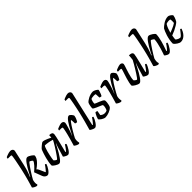

<svg xmlns="http://www.w3.org/2000/svg" viewBox="288 -2158 3515 3515"><g transform="rotate(-45 2045.5 -400.0)"><path d="M121 0Q111 0 97 -5Q83 -10 68.5 -17.5Q54 -25 44 -33Q34 -41 32 -46Q35 -57 42.5 -82Q50 -107 60 -141.5Q70 -176 80.5 -214Q91 -252 100 -288Q113 -338 125 -392.5Q137 -447 148 -499.5Q159 -552 167.5 -597Q176 -642 181 -673Q186 -704 186 -714Q186 -724 180 -727.5Q174 -731 163 -731H91Q91 -740 94 -750Q97 -760 99 -764Q114 -771 136.5 -779.5Q159 -788 182 -794Q205 -800 221 -800Q250 -800 268 -785.5Q286 -771 286 -747Q286 -744 284.5 -736.5Q283 -729 280 -717Q277 -705 273 -686L221 -449Q209 -392 193.5 -342Q178 -292 164.5 -258Q151 -224 144 -211L151 -207Q168 -241 188.5 -281Q209 -321 232 -359.5Q255 -398 278 -430Q301 -462 322 -481Q343 -500 361 -500Q376 -500 396 -491Q416 -482 435 -469Q454 -456 467.5 -443.5Q481 -431 483 -425Q483 -395 466 -363Q449 -331 414 -295.5Q379 -260 324 -221Q336 -214 344 -202Q352 -190 359 -173L405 -70L412 -66Q422 -76 438.5 -95.5Q455 -115 471.5 -137.5Q488 -160 498 -176Q506 -176 514 -172Q522 -168 524 -163Q518 -142 504 -114.5Q490 -87 471 -60.5Q452 -34 431.5 -17Q411 0 394 0Q372 0 349 -16.5Q326 -33 315 -61L257 -214Q280 -233 302.5 -254.5Q325 -276 345 -298Q365 -320 378 -339.5Q391 -359 394 -374Q389 -384 377 -392.5Q365 -401 353.5 -407Q342 -413 337 -413Q332 -413 315 -392.5Q298 -372 275 -339.5Q252 -307 227.5 -268.5Q203 -230 180.5 -193.5Q158 -157 144 -130Q140 -114 136.5 -97.5Q133 -81 133 -62Q133 -50 135 -38Q137 -26 141 -15Q140 -12 134.5 -7.5Q129 -3 121 0Z M697 0Q682 0 661.5 -9Q641 -18 620.5 -31Q600 -44 586.5 -56.5Q573 -69 571 -75Q571 -112 578.5 -156Q586 -200 597.5 -244Q609 -288 621 -325Q633 -362 642.5 -386.5Q652 -411 655 -415Q660 -422 674.5 -435.5Q689 -449 706.5 -464Q724 -479 740 -489.5Q756 -500 765 -500Q784 -500 810.5 -491.5Q837 -483 868 -469Q899 -455 929 -439L933 -500Q974 -500 993 -487.5Q1012 -475 1012 -449Q1012 -435 1001 -385Q990 -335 970.5 -256Q951 -177 925 -73L936 -66Q947 -77 961.5 -96Q976 -115 991 -136.5Q1006 -158 1017 -176Q1026 -176 1033.5 -172Q1041 -168 1043 -163Q1038 -142 1024.5 -114.5Q1011 -87 994 -60.5Q977 -34 958.5 -17Q940 0 924 0Q909 0 888.5 -8.5Q868 -17 852 -28Q836 -39 833 -46L888 -225Q894 -244 899 -259Q904 -274 908.5 -284.5Q913 -295 916 -301L911 -304Q894 -270 872.5 -229Q851 -188 827 -147.5Q803 -107 779.5 -73.5Q756 -40 735 -20Q714 0 697 0ZM717 -81Q721 -81 735.5 -98.5Q750 -116 770 -145Q790 -174 813 -208.5Q836 -243 857.5 -278Q879 -313 896.5 -343Q914 -373 922 -391Q873 -407 826.5 -414.5Q780 -422 744 -423Q733 -411 721.5 -380.5Q710 -350 699.5 -310.5Q689 -271 680.5 -231Q672 -191 667 -160.5Q662 -130 662 -119Q672 -105 690.5 -93Q709 -81 717 -81Z M1206 0Q1196 0 1181.5 -5Q1167 -10 1152.5 -17.5Q1138 -25 1127.5 -33Q1117 -41 1115 -46Q1120 -62 1129.5 -95Q1139 -128 1152 -173.5Q1165 -219 1178 -270Q1186 -300 1192.5 -330.5Q1199 -361 1203 -383Q1207 -405 1207 -411Q1207 -423 1199 -427Q1191 -431 1177 -431H1122Q1122 -439 1124.5 -448.5Q1127 -458 1129 -464Q1144 -471 1165.5 -479.5Q1187 -488 1208.5 -494Q1230 -500 1243 -500Q1271 -500 1286 -486.5Q1301 -473 1301 -449Q1301 -440 1294.5 -415Q1288 -390 1278.5 -357.5Q1269 -325 1258 -292Q1247 -259 1237 -233.5Q1227 -208 1222 -199L1225 -196Q1242 -230 1262.5 -271Q1283 -312 1306.5 -352.5Q1330 -393 1353 -426.5Q1376 -460 1398 -480Q1420 -500 1438 -500Q1450 -500 1462 -491Q1474 -482 1485 -469.5Q1496 -457 1503 -444.5Q1510 -432 1511 -426Q1507 -392 1493 -360.5Q1479 -329 1463 -306Q1448 -306 1436 -309.5Q1424 -313 1419 -317Q1419 -327 1418.5 -345.5Q1418 -364 1416.5 -383.5Q1415 -403 1412 -413Q1405 -412 1388 -391.5Q1371 -371 1349.5 -338Q1328 -305 1305 -266.5Q1282 -228 1261.5 -191.5Q1241 -155 1227 -127Q1223 -113 1220.5 -98Q1218 -83 1218 -68Q1218 -53 1220 -39.5Q1222 -26 1225 -15Q1224 -12 1219 -7.5Q1214 -3 1206 0Z M1621 0Q1605 0 1583.5 -8.5Q1562 -17 1544.5 -28Q1527 -39 1523 -46Q1526 -56 1533 -81.5Q1540 -107 1550 -142Q1560 -177 1570.5 -216Q1581 -255 1590 -291Q1603 -340 1615 -394Q1627 -448 1638 -500Q1649 -552 1657.5 -597Q1666 -642 1671 -673Q1676 -704 1676 -714Q1676 -724 1669.5 -727.5Q1663 -731 1652 -731H1587Q1587 -739 1589.5 -749Q1592 -759 1594 -764Q1609 -771 1630.5 -779.5Q1652 -788 1673.5 -794Q1695 -800 1711 -800Q1740 -800 1757.5 -785Q1775 -770 1775 -747Q1775 -745 1771 -725.5Q1767 -706 1762 -686L1622 -73L1632 -66Q1644 -77 1660 -96.5Q1676 -116 1692 -138Q1708 -160 1718 -176Q1726 -176 1734 -172Q1742 -168 1744 -163Q1738 -142 1724.5 -114.5Q1711 -87 1693 -60.5Q1675 -34 1656 -17Q1637 0 1621 0Z M1895 0Q1878 0 1857.5 -8Q1837 -16 1818.5 -28Q1800 -40 1787 -53Q1774 -66 1771 -75Q1777 -100 1788 -125.5Q1799 -151 1810.5 -170.5Q1822 -190 1828 -197Q1836 -197 1844 -195.5Q1852 -194 1859.5 -191.5Q1867 -189 1870 -186Q1867 -170 1863 -148.5Q1859 -127 1854 -98Q1868 -85 1889.5 -74Q1911 -63 1938 -63Q1949 -63 1964.5 -65.5Q1980 -68 1990 -73Q1998 -80 2004 -94.5Q2010 -109 2014.5 -127Q2019 -145 2020.5 -162Q2022 -179 2019 -190Q2017 -196 1998.5 -204.5Q1980 -213 1954.5 -223.5Q1929 -234 1903.5 -245Q1878 -256 1859 -267.5Q1840 -279 1837 -289Q1837 -302 1840 -326.5Q1843 -351 1850 -377Q1857 -403 1868 -419Q1876 -427 1894 -440.5Q1912 -454 1938 -467.5Q1964 -481 1996 -490.5Q2028 -500 2062 -500Q2072 -500 2088 -494Q2104 -488 2120.5 -478.5Q2137 -469 2148 -459.5Q2159 -450 2159 -444Q2159 -436 2151.5 -412Q2144 -388 2134 -363.5Q2124 -339 2114 -326Q2105 -326 2096 -327.5Q2087 -329 2080 -332Q2073 -335 2070 -337Q2070 -350 2069 -366.5Q2068 -383 2067.5 -399.5Q2067 -416 2066 -428Q2056 -432 2044 -433Q2032 -434 2023 -434Q2001 -434 1980 -430Q1959 -426 1951 -422Q1941 -407 1933.5 -379.5Q1926 -352 1925 -323Q1935 -314 1961 -303.5Q1987 -293 2017.5 -281Q2048 -269 2073 -255Q2098 -241 2105 -226Q2108 -203 2105 -173Q2102 -143 2095 -116.5Q2088 -90 2078 -75Q2065 -60 2043 -46Q2021 -32 1995 -22Q1969 -12 1943 -6Q1917 0 1895 0Z M2298 0Q2288 0 2273.5 -5Q2259 -10 2244.5 -17.5Q2230 -25 2219.5 -33Q2209 -41 2207 -46Q2212 -62 2221.5 -95Q2231 -128 2244 -173.5Q2257 -219 2270 -270Q2278 -300 2284.5 -330.5Q2291 -361 2295 -383Q2299 -405 2299 -411Q2299 -423 2291 -427Q2283 -431 2269 -431H2214Q2214 -439 2216.5 -448.5Q2219 -458 2221 -464Q2236 -471 2257.5 -479.5Q2279 -488 2300.5 -494Q2322 -500 2335 -500Q2363 -500 2378 -486.5Q2393 -473 2393 -449Q2393 -440 2386.5 -415Q2380 -390 2370.5 -357.5Q2361 -325 2350 -292Q2339 -259 2329 -233.5Q2319 -208 2314 -199L2317 -196Q2334 -230 2354.5 -271Q2375 -312 2398.5 -352.5Q2422 -393 2445 -426.5Q2468 -460 2490 -480Q2512 -500 2530 -500Q2542 -500 2554 -491Q2566 -482 2577 -469.5Q2588 -457 2595 -444.5Q2602 -432 2603 -426Q2599 -392 2585 -360.5Q2571 -329 2555 -306Q2540 -306 2528 -309.5Q2516 -313 2511 -317Q2511 -327 2510.5 -345.5Q2510 -364 2508.5 -383.5Q2507 -403 2504 -413Q2497 -412 2480 -391.5Q2463 -371 2441.5 -338Q2420 -305 2397 -266.5Q2374 -228 2353.5 -191.5Q2333 -155 2319 -127Q2315 -113 2312.5 -98Q2310 -83 2310 -68Q2310 -53 2312 -39.5Q2314 -26 2317 -15Q2316 -12 2311 -7.5Q2306 -3 2298 0Z M2773 0Q2758 0 2736 -9Q2714 -18 2692.5 -31Q2671 -44 2656.5 -56.5Q2642 -69 2640 -75Q2640 -104 2648.5 -145Q2657 -186 2670.5 -230Q2684 -274 2697 -313.5Q2710 -353 2719 -380.5Q2728 -408 2728 -415Q2728 -425 2720.5 -428Q2713 -431 2701 -431H2643Q2643 -441 2646 -450.5Q2649 -460 2650 -464Q2665 -471 2686.5 -479.5Q2708 -488 2729 -494Q2750 -500 2764 -500Q2787 -500 2803 -487.5Q2819 -475 2819 -455Q2819 -446 2810.5 -419.5Q2802 -393 2789 -355Q2776 -317 2763.5 -274.5Q2751 -232 2742.5 -191.5Q2734 -151 2734 -119Q2744 -106 2762 -93.5Q2780 -81 2789 -81Q2794 -81 2811.5 -104.5Q2829 -128 2853.5 -165.5Q2878 -203 2904 -246Q2930 -289 2952.5 -328Q2975 -367 2988 -392Q2992 -415 2994.5 -445.5Q2997 -476 2998 -500Q3027 -500 3046 -494.5Q3065 -489 3074.5 -477.5Q3084 -466 3084 -449Q3084 -435 3073 -385Q3062 -335 3042.5 -256Q3023 -177 2997 -73L3008 -66Q3019 -77 3034.5 -97Q3050 -117 3065 -139Q3080 -161 3089 -176Q3098 -176 3105.5 -172Q3113 -168 3115 -163Q3110 -142 3096.5 -114.5Q3083 -87 3066 -60.5Q3049 -34 3030.5 -17Q3012 0 2996 0Q2981 0 2960.5 -8.5Q2940 -17 2924 -28Q2908 -39 2905 -46L2960 -225Q2968 -251 2976 -272.5Q2984 -294 2988 -301L2983 -304Q2966 -270 2945 -229Q2924 -188 2901 -147.5Q2878 -107 2854.5 -73.5Q2831 -40 2810.5 -20Q2790 0 2773 0Z M3264 0Q3254 0 3240 -5Q3226 -10 3211.5 -17.5Q3197 -25 3187 -33Q3177 -41 3175 -46Q3178 -57 3185.5 -82Q3193 -107 3203 -141.5Q3213 -176 3223.5 -214Q3234 -252 3243 -288Q3256 -338 3268 -392.5Q3280 -447 3291 -499.5Q3302 -552 3310.5 -597Q3319 -642 3324 -673Q3329 -704 3329 -714Q3329 -724 3323 -727.5Q3317 -731 3306 -731H3234Q3234 -740 3237 -750Q3240 -760 3242 -764Q3257 -771 3279.5 -779.5Q3302 -788 3325 -794Q3348 -800 3364 -800Q3392 -800 3410.5 -785.5Q3429 -771 3429 -747Q3429 -743 3425.5 -728.5Q3422 -714 3416 -686L3364 -449Q3351 -390 3336 -341.5Q3321 -293 3308 -259.5Q3295 -226 3287 -211L3294 -207Q3311 -241 3331.5 -281Q3352 -321 3375 -359.5Q3398 -398 3421 -430Q3444 -462 3465 -481Q3486 -500 3504 -500Q3519 -500 3539 -491Q3559 -482 3578 -469Q3597 -456 3610.5 -443.5Q3624 -431 3626 -425Q3626 -388 3618 -343.5Q3610 -299 3597.5 -253.5Q3585 -208 3572 -169.5Q3559 -131 3550 -105Q3541 -79 3539 -73L3550 -66Q3562 -77 3578 -96.5Q3594 -116 3610 -137.5Q3626 -159 3636 -176Q3646 -176 3653 -172Q3660 -168 3662 -163Q3657 -142 3643 -114.5Q3629 -87 3611 -60.5Q3593 -34 3574 -17Q3555 0 3539 0Q3524 0 3505 -8Q3486 -16 3471 -27.5Q3456 -39 3453 -47Q3457 -58 3469.5 -93Q3482 -128 3496.5 -177Q3511 -226 3522.5 -278Q3534 -330 3537 -374Q3532 -384 3520 -392.5Q3508 -401 3496.5 -407Q3485 -413 3480 -413Q3475 -413 3458 -392.5Q3441 -372 3418 -339.5Q3395 -307 3370.5 -268.5Q3346 -230 3323.5 -193.5Q3301 -157 3287 -130Q3282 -111 3279 -95Q3276 -79 3276 -62Q3276 -50 3278 -38Q3280 -26 3284 -15Q3281 -11 3276.5 -7Q3272 -3 3264 0Z M3843 0Q3833 0 3815.5 -7Q3798 -14 3779 -26Q3760 -38 3743.5 -53Q3727 -68 3718 -84Q3718 -129 3726.5 -176.5Q3735 -224 3748.5 -267Q3762 -310 3776.5 -343.5Q3791 -377 3801 -394Q3811 -405 3831 -422.5Q3851 -440 3878.5 -458Q3906 -476 3938 -488Q3970 -500 4004 -500Q4020 -500 4040 -489Q4060 -478 4075 -464Q4090 -450 4091 -441Q4088 -419 4080.5 -396.5Q4073 -374 4063 -354.5Q4053 -335 4044 -321Q4026 -303 3989 -280Q3952 -257 3906.5 -235Q3861 -213 3816 -197Q3810 -164 3807.5 -143Q3805 -122 3804 -108Q3811 -97 3826.5 -87Q3842 -77 3860 -70.5Q3878 -64 3890 -64Q3899 -64 3908.5 -70Q3918 -76 3930.5 -89.5Q3943 -103 3959.5 -124.5Q3976 -146 4000 -177Q4009 -177 4016 -172.5Q4023 -168 4025 -163Q4016 -138 4001 -109.5Q3986 -81 3963.5 -56Q3941 -31 3911 -15.5Q3881 0 3843 0ZM3827 -255Q3862 -268 3894.5 -281.5Q3927 -295 3954.5 -309Q3982 -323 4000 -337Q4002 -350 4002.5 -362Q4003 -374 4003 -385Q4003 -398 4002 -409Q4001 -420 3998 -430Q3989 -432 3980 -433Q3971 -434 3961 -434Q3945 -434 3928 -430.5Q3911 -427 3894 -420Q3871 -386 3854.5 -341.5Q3838 -297 3827 -255Z"/></g></svg>

Font: Texturina Medium 12pt Medium
Style: Italic
Weight: 500
Italic angle: -11°
Version: Version 1.002